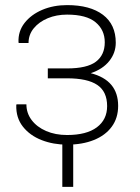

<svg xmlns="http://www.w3.org/2000/svg" viewBox="-20 -556 545 749"><path d="M241.7 8.3Q188 8.3 142.3 -9.5Q96.7 -27.3 69.3 -62Q42 -96.7 43.5 -146L44.4 -148.9H83Q83 -114.7 103.5 -87.6Q124 -60.5 159.9 -44.9Q195.8 -29.3 241.7 -29.3Q317.4 -29.3 357.7 -59.3Q397.9 -89.4 397.9 -142.1Q397.9 -198.7 359.6 -224.6Q321.3 -250.5 241.7 -250.5H166.5V-289.1H241.7Q319.3 -289.1 354 -315.2Q388.7 -341.3 388.7 -391.1Q388.7 -439.5 352.8 -469.2Q316.9 -499 241.7 -499Q200.2 -499 166.3 -484.9Q132.3 -470.7 111.8 -445.8Q91.3 -420.9 91.3 -388.2H53.2L52.2 -391.1Q50.3 -433.6 75.7 -466.3Q101.1 -499 144.8 -517.6Q188.5 -536.1 241.7 -536.1Q331.5 -536.1 381.6 -498.3Q431.6 -460.4 431.6 -389.6Q431.6 -349.6 406.2 -317.9Q380.9 -286.1 334 -270.5Q440.9 -243.2 440.9 -143.1Q440.9 -95.7 416 -61.8Q391.1 -27.8 346.2 -9.8Q301.3 8.3 241.7 8.3ZM223.1 172.9V-21H265.6V172.9Z"/></svg>

Font: Roboto Slab ExtraLight
Style: Regular
Weight: 250
Designer: Google
Version: Version 2.000; ttfautohint (v1.8.1.43-b0c9)